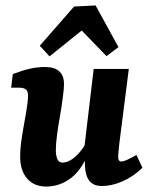

<svg xmlns="http://www.w3.org/2000/svg" viewBox="-20 -676 556 705"><path d="M150 9Q105 9 79.5 -20.5Q54 -50 54 -100Q54 -128 58 -156.5Q62 -185 67 -212.5Q72 -240 76 -264Q78 -277 80.5 -294Q83 -311 83 -325Q83 -341 75 -347.5Q67 -354 51 -354H21L27 -404Q64 -418 91 -424Q118 -430 145 -430Q215 -430 215 -367Q215 -358 214 -347.5Q213 -337 211 -321Q207 -288 200.5 -251.5Q194 -215 189.5 -181.5Q185 -148 185 -124Q185 -107 190 -93Q195 -79 210 -79Q224 -79 240 -88.5Q256 -98 272.5 -117Q289 -136 303 -165L313 -137Q286 -58 243.5 -24.5Q201 9 150 9ZM355 7Q324 7 309 -11Q294 -29 292 -65Q291 -80 291 -98Q291 -116 290 -137L324 -423H453L418 -148Q417 -135 415.5 -122Q414 -109 414 -99Q414 -83 426 -83Q433 -83 445.5 -88.5Q458 -94 481 -107L503 -60Q469 -27 429.5 -10Q390 7 355 7ZM126 -508 252 -652 331 -656 415 -503 371 -470 280 -564 162 -469Z"/></svg>

Font: Rasa
Style: Bold Italic
Weight: 700
Italic angle: -7.10001°
Designer: Anna Giedrys (Yrsa+Rasa design), David Brezina (Yrsa art-direction, Rasa art-direction, design)
Foundry: Rosetta Type Foundry
Version: Version 2.004